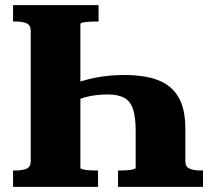

<svg xmlns="http://www.w3.org/2000/svg" viewBox="-20 -730 832 750"><path d="M365 -710V-646H354Q341 -646 327 -645Q313 -644 303.5 -642Q294 -640 294 -636V-74Q294 -71 303.5 -68.5Q313 -66 327 -65Q341 -64 354 -64H363V0H31V-64H41Q67 -64 83.5 -71Q100 -78 100 -100V-610Q100 -632 83.5 -639Q67 -646 41 -646H31V-710ZM466 -437Q546 -437 598.5 -416.5Q651 -396 677.5 -350Q704 -304 704 -228V-100Q704 -78 721 -71Q738 -64 763 -64H773V0H441V-64H450Q463 -64 477 -65Q491 -66 500.5 -68.5Q510 -71 510 -74V-218Q510 -271 500 -302.5Q490 -334 466 -347.5Q442 -361 401 -361Q363 -361 328.5 -354Q294 -347 260 -328V-398Q299 -416 352.5 -426.5Q406 -437 466 -437Z"/></svg>

Font: Roboto Serif 36pt
Style: Bold
Weight: 700
Version: Version 1.008